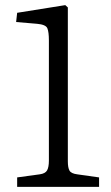

<svg xmlns="http://www.w3.org/2000/svg" viewBox="-20 -730 434 750"><path d="M47 0V-37L135 -49Q157 -52 164 -64.5Q171 -77 171 -103V-572Q171 -605 165 -619.5Q159 -634 125 -637L43 -644L47 -680L235 -710L245 -701V-100Q245 -75 251.5 -63.5Q258 -52 282 -49L367 -37V0Z"/></svg>

Font: Literata 12pt Light
Style: Regular
Weight: 300
Designer: Latin by Veronika Burian and Jose Scaglione. Greek by Irene Vlachou. Cyrillic by Vera Evstafieva.
Foundry: TypeTogether
Version: Version 3.002